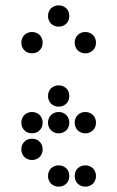

<svg xmlns="http://www.w3.org/2000/svg" viewBox="-20 -710 440 720"><path d="M200 -610C223 -610 240 -627 240 -650C240 -673 223 -690 200 -690C177 -690 160 -673 160 -650C160 -627 177 -610 200 -610ZM100 -510C123 -510 140 -527 140 -550C140 -573 123 -590 100 -590C77 -590 60 -573 60 -550C60 -527 77 -510 100 -510ZM300 -510C323 -510 340 -527 340 -550C340 -573 323 -590 300 -590C277 -590 260 -573 260 -550C260 -527 277 -510 300 -510ZM200 -310C223 -310 240 -327 240 -350C240 -373 223 -390 200 -390C177 -390 160 -373 160 -350C160 -327 177 -310 200 -310ZM100 -210C123 -210 140 -227 140 -250C140 -273 123 -290 100 -290C77 -290 60 -273 60 -250C60 -227 77 -210 100 -210ZM200 -210C223 -210 240 -227 240 -250C240 -273 223 -290 200 -290C177 -290 160 -273 160 -250C160 -227 177 -210 200 -210ZM300 -210C323 -210 340 -227 340 -250C340 -273 323 -290 300 -290C277 -290 260 -273 260 -250C260 -227 277 -210 300 -210ZM100 -110C123 -110 140 -127 140 -150C140 -173 123 -190 100 -190C77 -190 60 -173 60 -150C60 -127 77 -110 100 -110ZM200 -10C223 -10 240 -27 240 -50C240 -73 223 -90 200 -90C177 -90 160 -73 160 -50C160 -27 177 -10 200 -10ZM300 -10C323 -10 340 -27 340 -50C340 -73 323 -90 300 -90C277 -90 260 -73 260 -50C260 -27 277 -10 300 -10Z"/></svg>

Font: TINY 5x3 80
Style: Regular
Weight: 200
Designer: Jack Halten Fahnestock
Foundry: Velvetyne Type Foundry
Version: Version 1.002;hotconv 1.0.109;makeotfexe 2.5.65596